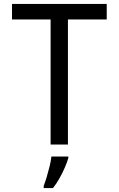

<svg xmlns="http://www.w3.org/2000/svg" viewBox="-20 -734 603 975"><path d="M237 0V-635H41V-714H522V-635H325V0ZM202 209Q209 192 217 165.5Q225 139 232 110.5Q239 82 241 61H327V68Q322 87 310 115Q298 143 282 171.5Q266 200 249 221H202Z"/></svg>

Font: Noto Sans Mono SemiCondensed
Style: Regular
Weight: 400
Width: 4
Designer: Monotype Design Team
Foundry: Monotype Imaging Inc.
Version: Version 2.014